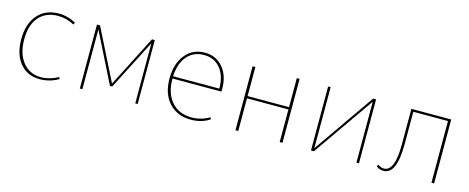

<svg xmlns="http://www.w3.org/2000/svg" viewBox="-32 -934 3401 1392"><g transform="rotate(15 1668.5 -238.0)"><path d="M272 10Q178 10 123 -56.5Q68 -123 68 -236Q68 -352 126.5 -419Q185 -486 286 -486Q352 -486 413 -452L406 -436Q348 -468 284 -468Q192 -468 140.5 -408Q89 -348 89 -241Q89 -134 140 -70Q191 -6 276 -6Q340 -6 406 -42L411 -28Q346 10 272 10Z M571 0V-480H594L787 -95L984 -480H1005V0H987V-451L794 -75H777L590 -449V0Z M1405 10Q1302 10 1241 -57.5Q1180 -125 1180 -239Q1180 -350 1235 -418Q1290 -486 1381 -486Q1465 -486 1517 -424.5Q1569 -363 1569 -264Q1569 -251 1568 -244H1201V-242Q1201 -133 1256.5 -70Q1312 -7 1407 -7Q1477 -7 1541 -44L1546 -30Q1487 10 1405 10ZM1379 -468Q1300 -468 1253 -413Q1206 -358 1201 -261H1548Q1548 -356 1502.5 -412Q1457 -468 1379 -468Z M1739 0V-480H1760V-262H2071V-480H2092V0H2071V-245H1760V0Z M2306 0V-480H2325V-22L2644 -480H2666V0H2647V-457L2328 0Z M2851 7Q2819 7 2797 -13L2804 -27Q2829 -10 2849 -10Q2931 -10 2931 -212V-480H3230V0H3210V-463H2950V-221Q2950 7 2851 7Z"/></g></svg>

Font: Cantarell Thin
Style: Regular
Weight: 100
Designer: Dave Crossland, Nikolaus Waxweiler, Florian Fecher, Jacques Le Bailly, Eben Sorkin, Alexei Vanyashin, Alexios Zavras, Em
Version: Version 0.303